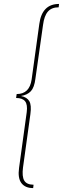

<svg xmlns="http://www.w3.org/2000/svg" viewBox="-20 -838 321 978"><path d="M280.8 -817.9 278.8 -800.8Q243.2 -800.8 224.1 -779.1Q205.1 -757.3 199.2 -710.9L160.2 -436Q154.8 -392.6 137.2 -373.5Q119.6 -354.5 86.9 -349.1Q117.7 -342.8 129.4 -322.5Q141.1 -302.2 134.8 -256.8L97.2 15.1Q91.3 61 103.5 81.8Q115.7 102.5 150.9 103L148.9 120.1Q108.4 120.1 89.1 94.7Q69.8 69.3 77.1 17.1L116.2 -267.1Q121.1 -305.2 107.9 -322Q94.7 -338.9 62 -338.9L64.9 -358.9Q130.4 -358.9 141.1 -433.1L180.2 -715.8Q193.8 -817.9 280.8 -817.9Z"/></svg>

Font: Fira Sans Compressed Thin
Style: Italic
Weight: 100
Width: 3
Italic angle: -8°
Designer: Carrois Corporate & Edenspiekermann AG
Foundry: Carrois Corporate GbR & Edenspiekermann AG
Version: Version 4.203;PS 004.203;hotconv 1.0.88;makeotf.lib2.5.64775